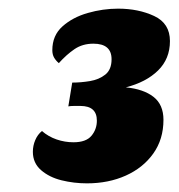

<svg xmlns="http://www.w3.org/2000/svg" viewBox="-20 -794 413 444"><path d="M181 -370Q151 -370 122.5 -377Q94 -384 75 -400.5Q56 -417 56 -443Q56 -457 61.5 -470Q67 -483 77 -491Q92 -478 111 -471.5Q130 -465 150 -465Q179 -465 191.5 -480Q204 -495 204 -515Q204 -532 194.5 -540.5Q185 -549 166 -549Q159 -549 151 -549Q143 -549 138 -548L147 -603Q167 -603 188 -606.5Q209 -610 223.5 -621.5Q238 -633 238 -657Q238 -693 196 -693Q171 -693 152.5 -680.5Q134 -668 116 -648Q109 -654 105 -661Q101 -668 101 -678Q101 -712 124.5 -733Q148 -754 183 -764Q218 -774 253 -774Q300 -774 336.5 -757Q373 -740 373 -699Q373 -658 345.5 -631Q318 -604 271 -592Q312 -588 335 -570Q358 -552 358 -517Q358 -472 334.5 -439Q311 -406 271 -388Q231 -370 181 -370Z"/></svg>

Font: Sansita Swashed Light Black
Style: Regular
Weight: 900
Version: Version 1.003